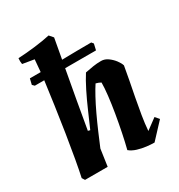

<svg xmlns="http://www.w3.org/2000/svg" viewBox="-172 -827 889 954"><g transform="rotate(-30 272.5 -350.0)"><path d="M437 12Q418 12 392.5 9Q367 6 342.5 -1.5Q318 -9 301 -23Q311 -62 321 -111Q331 -160 339.5 -210.5Q348 -261 353 -305Q358 -349 358 -378Q346 -385 330 -389Q316 -368 297.5 -334Q279 -300 259.5 -258.5Q240 -217 222 -175Q204 -133 189 -97L175 0H45L35 -16Q43 -52 54 -113.5Q65 -175 76.5 -248Q88 -321 98.5 -395Q109 -469 117 -530H63L52 -541L60 -574Q86 -574 122 -574Q126 -617 128 -644L62 -655Q59 -671 61 -689Q104 -691 155 -697Q206 -703 247 -712L266 -690Q256 -634 245 -574Q287 -575 330 -575.5Q373 -576 413 -576L422 -565L414 -530H237Q222 -447 207 -364.5Q192 -282 179 -204L191 -201Q210 -244 231 -292.5Q252 -341 274 -385Q296 -429 316 -460Q341 -465 363 -468.5Q385 -472 409 -472Q430 -472 448.5 -458.5Q467 -445 480 -427.5Q493 -410 497 -396Q491 -359 482.5 -316Q474 -273 466 -231Q457 -184 449.5 -138.5Q442 -93 439 -53L500 -98L519 -76Z"/></g></svg>

Font: Labrada
Style: Bold Italic
Weight: 700
Italic angle: -7°
Designer: Mercedes Jáuregui
Foundry: Omnibus-Type Team
Version: Version 1.000; ttfautohint (v1.8.4.7-5d5b)